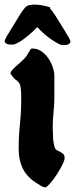

<svg xmlns="http://www.w3.org/2000/svg" viewBox="-39 -784 322 823"><path d="M94 -575 101 -576Q121 -576 138 -564.5Q155 -553 167.5 -535Q180 -517 187 -496.5Q194 -476 194 -458V-367Q194 -335 190.5 -303Q187 -271 187 -239Q187 -220 188.5 -194Q190 -168 196 -151Q199 -143 206 -139.5Q213 -136 220 -132.5Q227 -129 232.5 -123.5Q238 -118 238 -106Q238 -97 228.5 -78Q219 -59 206 -38.5Q193 -18 179 -1.5Q165 15 157 19Q147 19 139 14Q131 9 123 4Q79 -22 60 -59Q41 -96 41 -147Q41 -200 46.5 -252.5Q52 -305 52 -359Q52 -395 49.5 -409.5Q47 -424 41.5 -430.5Q36 -437 27.5 -443Q19 -449 6 -468Q6 -477 16.5 -487.5Q27 -498 40.5 -509.5Q54 -521 66.5 -534Q79 -547 84 -561Q88 -564 89.5 -568Q91 -572 94 -575ZM68 -752H69Q76 -760 89.5 -762.5Q103 -765 118 -764Q133 -763 147.5 -760Q162 -757 171 -754H176L174 -750Q184 -739 198 -717.5Q212 -696 235 -658Q241 -647 247 -638Q253 -629 259 -617Q265 -606 261.5 -600.5Q258 -595 251.5 -593Q245 -591 237.5 -591Q230 -591 227 -591Q222 -591 210.5 -597Q199 -603 184 -613Q169 -623 152.5 -637Q136 -651 121 -668Q106 -652 89.5 -638Q73 -624 59 -614Q45 -604 33.5 -598.5Q22 -593 17 -593Q14 -593 6.5 -593Q-1 -593 -7.5 -595Q-14 -597 -17.5 -602.5Q-21 -608 -15 -619Q-9 -631 -3 -640Q3 -649 9 -660Q32 -697 45 -718.5Q58 -740 68 -751Z"/></svg>

Font: CAT Schmalfette Thannhaeuser
Style: Regular
Weight: 700
Designer: Peter Wiegel nach Herbert Thanhaeuser 1939/40
Foundry: CAT-Fonts, Peter Wiegel
Version: Version 1.000